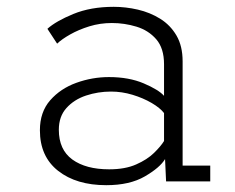

<svg xmlns="http://www.w3.org/2000/svg" viewBox="-20 -532 690 563"><path d="M291.5 11Q204 11 150.5 -31Q97 -73 97 -150Q97 -203.5 127.2 -238Q157.5 -272.5 204 -289.2Q250.5 -306 299.5 -306Q358 -306 401.5 -287.5Q445 -269 461 -251V-343.5Q461 -390.5 438.2 -416.8Q415.5 -443 380.2 -453.8Q345 -464.5 308 -464.5Q273.5 -464.5 242 -454.8Q210.5 -445 185.8 -431Q161 -417 147.5 -404L119 -447.5Q144 -470 195 -491Q246 -512 313.5 -512Q348.5 -512 384.2 -503.8Q420 -495.5 449.8 -477Q479.5 -458.5 497.5 -427.8Q515.5 -397 515.5 -352V-46.5H596.5V0H467L464 -65.5Q449 -40.5 404.8 -14.8Q360.5 11 291.5 11ZM300 -35.5Q347 -35.5 379.2 -49.8Q411.5 -64 431.5 -83.5Q451.5 -103 461 -118.5V-200.5Q449.5 -215.5 424.8 -230Q400 -244.5 368.8 -254Q337.5 -263.5 305.5 -263.5Q267.5 -263.5 232.2 -251.8Q197 -240 174.8 -215.2Q152.5 -190.5 152.5 -151.5Q152.5 -93 192.2 -64.2Q232 -35.5 300 -35.5Z"/></svg>

Font: Trispace ExtraLight
Style: Regular
Weight: 200
Designer: Tyler Finck
Foundry: Etcetera Type Company
Version: Version 1.210; ttfautohint (v1.8.3)